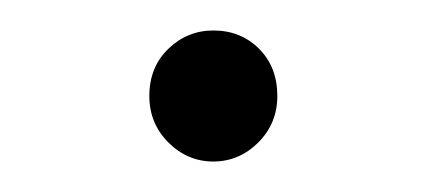

<svg xmlns="http://www.w3.org/2000/svg" viewBox="-20 -331 280 126"><path d="M90.5 -237.5C98.8 -229.2 108.7 -225 120 -225C131.3 -225 141.2 -229.2 149.5 -237.5C157.8 -245.8 162 -256 162 -268C162 -280.7 158 -291 150 -299C142 -307 132 -311 120 -311C108.7 -311 98.8 -307 90.5 -299C82.2 -291 78 -280.7 78 -268C78 -256 82.2 -245.8 90.5 -237.5Z"/></svg>

Font: Montserrat Custom ExtraLight
Style: Regular
Weight: 300
Designer: Julieta Ulanovsky
Foundry: Julieta Ulanovsky
Version: Version 7.200